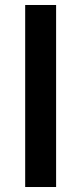

<svg xmlns="http://www.w3.org/2000/svg" viewBox="-20 -750 326 770"><path d="M81 -730H205V0H81Z"/></svg>

Font: Enso SemiBold
Style: Regular
Weight: 600
Designer: Coji Morishita
Foundry: UNDERFOREST DESIGN
Version: Version 1.000